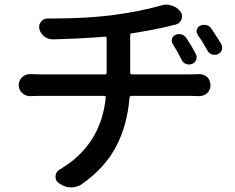

<svg xmlns="http://www.w3.org/2000/svg" viewBox="-20 -773 1022 836"><path d="M546.9 -456.1Q546.9 -449.2 554.7 -449.2H812.5Q825.2 -449.2 845.7 -450.2Q847.7 -450.2 848.6 -450.2Q867.2 -450.2 881.8 -437.5Q896.5 -422.9 896.5 -402.3Q896.5 -381.8 881.8 -367.2Q867.2 -354.5 847.7 -354.5Q846.7 -354.5 845.7 -354.5Q828.1 -355.5 814.5 -355.5H551.8Q544.9 -355.5 543.9 -347.7Q534.2 -226.6 484.9 -133.8Q435.5 -41 336.9 28.3Q316.4 43 291 43Q290 43 289.1 43Q263.7 43 241.2 27.3L236.3 24.4Q221.7 14.6 221.7 -2.9Q221.7 -24.4 240.2 -35.2Q418.9 -139.6 440.4 -347.7Q441.4 -355.5 433.6 -355.5H153.3Q134.8 -355.5 113.3 -354.5Q112.3 -354.5 111.3 -354.5Q91.8 -354.5 77.1 -367.2Q61.5 -381.8 61.5 -402.3Q61.5 -422.9 77.1 -437.5Q90.8 -450.2 110.4 -450.2Q111.3 -450.2 113.3 -450.2Q134.8 -449.2 152.3 -449.2H436.5Q444.3 -449.2 444.3 -456.1V-606.4Q444.3 -614.3 436.5 -613.3Q347.7 -605.5 211.9 -601.6Q210.9 -601.6 210 -601.6Q190.4 -601.6 173.8 -613.3Q157.2 -626 151.4 -646.5Q150.4 -651.4 150.4 -656.2Q150.4 -668 158.2 -677.7Q168.9 -692.4 186.5 -692.4H206.1Q360.4 -692.4 476.6 -708Q592.8 -723.6 680.7 -749Q692.4 -752.9 704.1 -752.9Q714.8 -752.9 726.6 -749Q751 -742.2 764.6 -723.6Q772.5 -713.9 772.5 -702.1Q772.5 -696.3 770.5 -689.5Q763.7 -670.9 745.1 -666Q735.4 -664.1 732.4 -663.1Q661.1 -644.5 553.7 -627.9Q546.9 -627 546.9 -620.1ZM832 -539.1Q838.9 -527.3 834.5 -514.2Q830.1 -501 817.4 -495.1Q809.6 -492.2 802.7 -492.2Q796.9 -492.2 791 -494.1Q777.3 -499 771.5 -511.7Q752 -549.8 732.4 -581.1Q727.5 -587.9 727.5 -595.7Q727.5 -599.6 728.5 -603.5Q732.4 -616.2 744.1 -621.1Q756.8 -627 770.5 -623Q784.2 -619.1 792 -606.4Q814.5 -573.2 832 -539.1ZM840.8 -621.1Q835.9 -628.9 835.9 -636.7Q835.9 -640.6 836.9 -643.6Q840.8 -656.2 851.6 -661.1Q860.4 -665 868.2 -665Q873 -665 878.9 -664.1Q892.6 -660.2 900.4 -648.4Q923.8 -613.3 943.4 -581.1Q947.3 -573.2 947.3 -565.4Q947.3 -560.5 946.3 -555.7Q941.4 -543 928.7 -537.1Q921.9 -534.2 914.1 -534.2Q908.2 -534.2 902.3 -536.1Q888.7 -541 882.8 -553.7Q863.3 -589.8 840.8 -621.1Z"/></svg>

Font: Gen Jyuu Gothic P Medium
Style: Regular
Weight: 500
Designer: [Source Han Sans]
Ryoko NISHIZUKA  (kana & ideographs); Paul D. Hunt (Latin, Greek & Cyrillic); Wenlong ZHANG  (bopomofo
Version: Version 1.002.20150607